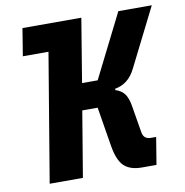

<svg xmlns="http://www.w3.org/2000/svg" viewBox="-79 -773 815 848"><g transform="rotate(-10 328.5 -349.0)"><path d="M172 -575H57L77 -698H341L294 -413H364L507 -698H657L527 -439Q510 -404 486.5 -386Q463 -368 434 -363L433 -357Q460 -349 474 -330Q488 -311 494 -274L514 -154Q519 -122 551 -122H575L555 0H489Q438 0 410.5 -25.5Q383 -51 372 -117L343 -294H274L225 0H76Z"/></g></svg>

Font: iA Writer Mono V
Style: Regular
Weight: 400
Italic angle: -9.5°
Designer: Mike Abbink, Paul van der Laan, Pieter van Rosmalen
Foundry: Bold Monday
Version: Version 2.000